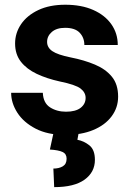

<svg xmlns="http://www.w3.org/2000/svg" viewBox="-20 -558 554 808"><path d="M340.3 -146Q340.3 -168.9 319.1 -185.3Q297.9 -201.7 231 -215.3Q177.2 -227.1 134.8 -247.1Q92.3 -267.1 67.9 -298.3Q43.5 -329.6 43.5 -375Q43.5 -418.9 68.6 -456.1Q93.8 -493.2 141.1 -515.6Q188.5 -538.1 254.4 -538.1Q322.8 -538.1 372.3 -516.1Q421.9 -494.1 448.7 -455.8Q475.6 -417.5 475.6 -368.7H335Q335 -399.4 315.4 -420.2Q295.9 -440.9 253.9 -440.9Q218.3 -440.9 198.2 -423.6Q178.2 -406.2 178.2 -381.8Q178.2 -357.9 200.2 -342.8Q222.2 -327.6 277.3 -316.4Q334.5 -305.2 379.6 -286.1Q424.8 -267.1 450.9 -235.1Q477.1 -203.1 477.1 -151.4Q477.1 -105 449.7 -68.4Q422.4 -31.7 372.6 -11Q322.8 9.8 254.9 9.8Q180.7 9.8 129.9 -16.6Q79.1 -43 53 -83.7Q26.9 -124.5 26.9 -167.5H160.2Q162.1 -124.5 190.7 -106.2Q219.2 -87.9 257.8 -87.9Q298.3 -87.9 319.3 -104.2Q340.3 -120.6 340.3 -146ZM205.1 1.5H311L305.7 30.3Q333 35.2 356.2 53.7Q379.4 72.3 379.4 114.7Q379.4 166.5 335.9 198Q292.5 229.5 208 229.5L204.6 151.4Q228.5 151.4 244.4 141.8Q260.3 132.3 260.3 109.9Q260.3 89.8 243.7 81.8Q227.1 73.7 189.9 71.3Z"/></svg>

Font: Vazirmatn UI
Style: Bold
Weight: 700
Designer: Saber Rastikerdar
Foundry: Saber Rastikerdar
Version: Version 33.003